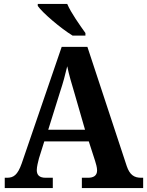

<svg xmlns="http://www.w3.org/2000/svg" viewBox="-20 -951 744 971"><path d="M347 -771H412V-784C385 -822 339 -886 320 -931H171V-921C195 -886 288 -807 347 -771ZM4 0H247V-52H211C179 -52 166 -66 166 -91C166 -108 173 -134 177 -150L204 -236H429L461 -137C465 -124 471 -105 471 -89C471 -62 452 -52 425 -52H394V0H704V-52H694C658 -52 636 -67 621 -111L422 -714H292L90 -125C69 -65 48 -52 15 -52H4ZM224 -295 284 -487C299 -532 310 -573 320 -616C329 -572 342 -529 356 -482L410 -295Z"/></svg>

Font: Noto Serif Ethiopic SemiCondensed
Style: Bold
Weight: 700
Width: 4
Designer: Monotype Design Team
Foundry: Monotype Imaging Inc.
Version: Version 2.102